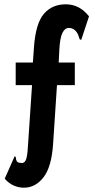

<svg xmlns="http://www.w3.org/2000/svg" viewBox="-20 -698 440 893"><path d="M91 175Q67 175 44 165Q21 155 2 133L48 29Q54 30 54 37.5Q54 45 58.5 52.5Q63 60 82 60Q98 60 103.5 36Q109 12 111 -33L129 -302H53V-407H133L138 -479Q146 -589 184 -633.5Q222 -678 286 -678Q350 -678 394 -622L358 -513Q351 -513 350 -517Q349 -521 346 -529Q341 -546 329 -557Q317 -568 300 -568Q282 -568 270.5 -545.5Q259 -523 256 -467L253 -407H328V-302H245L227 -29Q220 78 182.5 126.5Q145 175 91 175Z"/></svg>

Font: Inconsolata Condensed Black
Style: Regular
Weight: 900
Width: 3
Monospace: yes
Designer: Raph Levien, Cyreal, Brenton Simpson
Foundry: Raph Levien, Cyreal, Google
Version: Version 3.001; ttfautohint (v1.8.2.53-6de2)